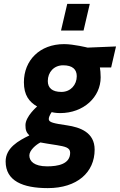

<svg xmlns="http://www.w3.org/2000/svg" viewBox="-20 -739 617 988"><path d="M410 -582 442 -719H326L294 -582ZM296 -266C248 -266 226 -287 226 -322C226 -367 257 -403 305 -403C353 -403 375 -382 375 -347C375 -302 343 -266 296 -266ZM273 8C314 15 341 20 341 47C341 106 277 117 223 117C155 117 131 90 131 61C131 34 166 5 188 -6C205 -2 238 2 273 8ZM226 229C377 229 467 148 467 31C467 -58 392 -84 325 -94C257 -104 231 -109 231 -126C231 -142 246 -162 246 -162C246 -162 264 -157 289 -157C411 -157 498 -240 498 -341C498 -362 496 -381 494 -392H552L577 -500L431 -494C431 -494 359 -512 310 -512C184 -512 103 -428 103 -316C103 -249 130 -215 171 -191C171 -191 111 -140 111 -95C111 -71 115 -58 131 -42C75 -15 9 22 9 92C9 192 97 229 226 229Z"/></svg>

Font: RazerF5
Style: Bold Italic
Weight: 700
Foundry: Razer Inc.
Version: Version 2